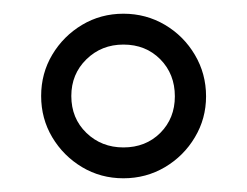

<svg xmlns="http://www.w3.org/2000/svg" viewBox="-20 -820 360 280"><path d="M160 -560Q127 -560 99.8 -576.2Q72.5 -592.5 56.2 -619.8Q40 -647 40 -680Q40 -713 56.2 -740.2Q72.5 -767.5 99.8 -783.8Q127 -800 160 -800Q193 -800 220.5 -783.8Q248 -767.5 264.2 -740Q280.5 -712.5 280.5 -679.5Q280.5 -647 264.2 -619.8Q248 -592.5 220.5 -576.2Q193 -560 160 -560ZM160 -605Q192.5 -605 213.8 -626.2Q235 -647.5 235 -679.5Q235 -712 213.8 -733.5Q192.5 -755 160 -755Q128 -755 106 -733.5Q84 -712 84 -680Q84 -647.5 106 -626.2Q128 -605 160 -605Z"/></svg>

Font: Bodoni Moda 9pt
Style: Bold
Weight: 700
Designer: Owen Earl
Foundry: indestructible type
Version: Version 2.005